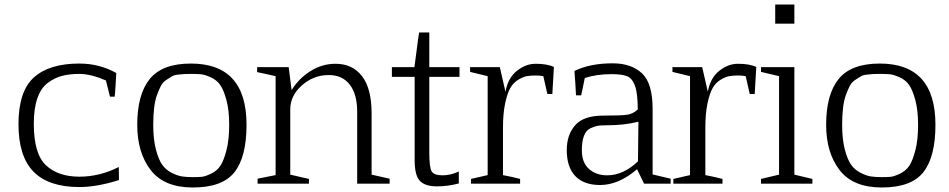

<svg xmlns="http://www.w3.org/2000/svg" viewBox="-20 -815 4211 852"><path d="M332 -31Q423 -31 507 -74L508 -16Q410 15 332 15Q196 15 129 -53Q62 -121 62 -264Q62 -410 130.5 -471.5Q199 -533 332 -533Q421 -533 496 -491Q495 -474 493 -438.5Q491 -403 489 -386H468L450 -458Q383 -487 332 -487Q289 -487 256 -478.5Q223 -470 192.5 -447.5Q162 -425 146 -379.5Q130 -334 130 -266Q130 -132 184 -81.5Q238 -31 332 -31Z M660 -261Q660 -198 671.5 -153Q683 -108 699.5 -84.5Q716 -61 742 -48Q768 -35 788 -32Q808 -29 836 -29Q861 -29 876 -30.5Q891 -32 917 -44.5Q943 -57 958 -79.5Q973 -102 985 -148.5Q997 -195 997 -261Q997 -325 985 -370Q973 -415 957.5 -437.5Q942 -460 915 -472Q888 -484 871.5 -485.5Q855 -487 827 -487Q808 -487 799 -486.5Q790 -486 771 -484Q752 -482 742.5 -476Q733 -470 717.5 -460Q702 -450 693.5 -433Q685 -416 676.5 -393Q668 -370 664 -336.5Q660 -303 660 -261ZM827 -533Q1074 -533 1074 -261Q1074 -119 1020.5 -51Q967 17 836 17Q708 17 648.5 -60.5Q589 -138 589 -261Q589 -396 644.5 -464.5Q700 -533 827 -533Z M1629 -40 1709 -22V0H1565V-319Q1565 -397 1532 -439.5Q1499 -482 1439 -482Q1371 -482 1319.5 -436Q1268 -390 1268 -330V-40L1351 -21V0H1123V-22L1203 -38V-477Q1195 -479 1165.5 -485.5Q1136 -492 1121 -495V-517H1261L1274 -415Q1305 -466 1357 -499Q1409 -532 1469 -532Q1544 -532 1586.5 -477Q1629 -422 1629 -312Z M1719 -517H1819Q1822 -535 1828.5 -589Q1835 -643 1840 -671H1885V-517H2019V-474H1885V-139Q1885 -72 1895.5 -54.5Q1906 -37 1944 -37Q1980 -37 2016 -54V-1Q1967 12 1919 12Q1867 12 1843.5 -12Q1820 -36 1820 -104V-474H1719Z M2144 -477 2066 -496V-517H2198L2223 -408Q2234 -469 2273.5 -500.5Q2313 -532 2357 -532Q2408 -532 2438 -518L2431 -398H2409L2391 -477Q2376 -480 2357 -480Q2334 -480 2317.5 -477Q2301 -474 2279.5 -461Q2258 -448 2244.5 -424.5Q2231 -401 2221.5 -356Q2212 -311 2212 -249V-38Q2258 -29 2288 -21V0H2070V-21L2144 -38Z M2811 -99 2813 -275Q2752 -259 2670 -259Q2646 -259 2633 -257Q2620 -255 2600.5 -246Q2581 -237 2571.5 -212.5Q2562 -188 2562 -148Q2562 -93 2594 -65Q2626 -37 2674 -37Q2746 -37 2811 -99ZM2838 0 2807 -64Q2725 6 2643 6Q2571 6 2533 -33.5Q2495 -73 2495 -149Q2495 -217 2532.5 -259.5Q2570 -302 2657 -302Q2740 -302 2764.5 -306Q2789 -310 2810 -329Q2810 -400 2798 -433.5Q2786 -467 2763.5 -476.5Q2741 -486 2693 -486Q2629 -486 2575 -469Q2575 -468 2569 -439.5Q2563 -411 2559 -392H2536Q2535 -411 2533 -446Q2531 -481 2529 -500Q2598 -534 2699 -534Q2781 -534 2828.5 -490Q2876 -446 2876 -332V-41L2956 -22V0Z M3042 -477 2964 -496V-517H3096L3121 -408Q3132 -469 3171.5 -500.5Q3211 -532 3255 -532Q3306 -532 3336 -518L3329 -398H3307L3289 -477Q3274 -480 3255 -480Q3232 -480 3215.5 -477Q3199 -474 3177.5 -461Q3156 -448 3142.5 -424.5Q3129 -401 3119.5 -356Q3110 -311 3110 -249V-38Q3156 -29 3186 -21V0H2968V-21L3042 -38Z M3505 -710H3420V-795H3505ZM3437 -477 3357 -496V-517H3505V-40L3585 -21V0H3357V-21L3437 -40Z M3717 -261Q3717 -198 3728.5 -153Q3740 -108 3756.5 -84.5Q3773 -61 3799 -48Q3825 -35 3845 -32Q3865 -29 3893 -29Q3918 -29 3933 -30.5Q3948 -32 3974 -44.5Q4000 -57 4015 -79.5Q4030 -102 4042 -148.5Q4054 -195 4054 -261Q4054 -325 4042 -370Q4030 -415 4014.5 -437.5Q3999 -460 3972 -472Q3945 -484 3928.5 -485.5Q3912 -487 3884 -487Q3865 -487 3856 -486.5Q3847 -486 3828 -484Q3809 -482 3799.5 -476Q3790 -470 3774.5 -460Q3759 -450 3750.5 -433Q3742 -416 3733.5 -393Q3725 -370 3721 -336.5Q3717 -303 3717 -261ZM3884 -533Q4131 -533 4131 -261Q4131 -119 4077.5 -51Q4024 17 3893 17Q3765 17 3705.5 -60.5Q3646 -138 3646 -261Q3646 -396 3701.5 -464.5Q3757 -533 3884 -533Z"/></svg>

Font: Afta serif
Style: Regular
Weight: 400
Designer: parq.ink
Foundry: Oriol Esparraguera Font
Version: Version 1.000